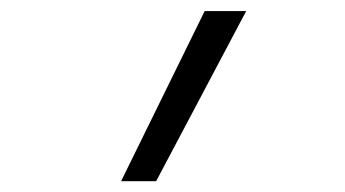

<svg xmlns="http://www.w3.org/2000/svg" viewBox="-20 -932 640 356"><path d="M269.5 -596H204.5L359.5 -911.5H436.5Z"/></svg>

Font: Spline Sans Mono Light
Style: Italic
Weight: 300
Italic angle: -4°
Monospace: yes
Version: Version 1.004